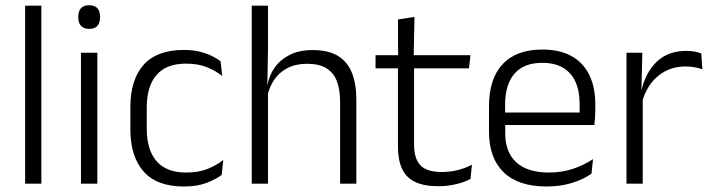

<svg xmlns="http://www.w3.org/2000/svg" viewBox="-20 -684 2651 715"><path d="M73.5 0V-663H134V0Z M281.5 0V-487.5H342.5V0ZM312 -576.5Q292 -576.5 281.8 -587.5Q271.5 -598.5 271.5 -619V-622.5Q271.5 -642.5 281.8 -653.5Q292 -664.5 312 -664.5Q332.5 -664.5 342.5 -653.5Q352.5 -642.5 352.5 -622.5V-619Q352.5 -598.5 342.5 -587.5Q332.5 -576.5 312 -576.5Z M664.5 10.5Q564.5 10.5 515 -45Q465.5 -100.5 465.5 -203V-285Q465.5 -387.5 515 -442.8Q564.5 -498 664.5 -498Q697 -498 722.8 -491.8Q748.5 -485.5 768.5 -475.8Q788.5 -466 801.5 -455.5L807.5 -401Q784 -420 751.2 -433.5Q718.5 -447 672.5 -447Q599.5 -447 563 -405Q526.5 -363 526.5 -284V-204.5Q526.5 -126 563 -83.8Q599.5 -41.5 673 -41.5Q720 -41.5 753.5 -55.2Q787 -69 811.5 -88L805.5 -32.5Q784.5 -16.5 749.5 -3Q714.5 10.5 664.5 10.5Z M1246.5 0V-306Q1246.5 -349.5 1234.8 -381Q1223 -412.5 1196 -429.5Q1169 -446.5 1123.5 -446.5Q1081.5 -446.5 1050.5 -430.5Q1019.5 -414.5 1000.8 -386.5Q982 -358.5 975 -323L959.5 -367.5H976Q982.5 -403.5 1003.2 -432.8Q1024 -462 1059 -479.8Q1094 -497.5 1144.5 -497.5Q1203.5 -497.5 1239 -475.5Q1274.5 -453.5 1290.8 -412.2Q1307 -371 1307 -312V0ZM917.5 0V-663H978V-501L975.5 -361L978 -356V0Z M1612.5 9.5Q1559 9.5 1525.8 -6.5Q1492.5 -22.5 1477.2 -55.5Q1462 -88.5 1462 -137.5V-455.5H1522V-144.5Q1522 -93 1545.8 -68.2Q1569.5 -43.5 1626 -43.5Q1656 -43.5 1684.2 -50.5Q1712.5 -57.5 1737.5 -70.5L1732 -17.5Q1708.5 -5 1677 2.2Q1645.5 9.5 1612.5 9.5ZM1378.5 -429.5V-478.5H1732L1726.5 -429.5ZM1462.5 -471.5 1462 -611.5 1523.5 -621 1520.5 -471.5Z M2015.5 10.5Q1910 10.5 1855.5 -42.5Q1801 -95.5 1801 -193.5V-288.5Q1801 -390.5 1851.8 -445Q1902.5 -499.5 1999.5 -499.5Q2064.5 -499.5 2108.5 -475Q2152.5 -450.5 2174.8 -404.5Q2197 -358.5 2197 -294V-276.5Q2197 -262 2196 -247.5Q2195 -233 2193.5 -218.5H2137.5Q2138.5 -240.5 2138.5 -260.2Q2138.5 -280 2138.5 -296.5Q2138.5 -345.5 2122.8 -379.8Q2107 -414 2076.2 -432Q2045.5 -450 1999.5 -450Q1931 -450 1896 -409.8Q1861 -369.5 1861 -293.5V-246L1861.5 -238V-187.5Q1861.5 -154 1871.2 -127Q1881 -100 1901.2 -80.8Q1921.5 -61.5 1952.2 -51.5Q1983 -41.5 2024 -41.5Q2071.5 -41.5 2112.2 -54.8Q2153 -68 2188.5 -91.5L2182.5 -37Q2151.5 -15.5 2109 -2.5Q2066.5 10.5 2015.5 10.5ZM1832.5 -218.5V-265H2180V-218.5Z M2370 -301.5 2354.5 -348 2369.5 -350Q2385.5 -417 2427.5 -455.8Q2469.5 -494.5 2536 -494.5Q2553.5 -494.5 2567.5 -491.8Q2581.5 -489 2591.5 -485L2595.5 -426Q2583 -430.5 2567 -433.5Q2551 -436.5 2532 -436.5Q2475 -436.5 2432 -402.2Q2389 -368 2370 -301.5ZM2313 0V-487.5H2372L2368.5 -341L2373.5 -336V0Z"/></svg>

Font: Anek Tamil Light
Style: Regular
Weight: 300
Designer: Aadarsh Rajan (Tamil), Yesha Goshar (Latin)
Foundry: Ek Type
Version: Version 1.003